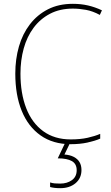

<svg xmlns="http://www.w3.org/2000/svg" viewBox="-20 -744 581 1004"><path d="M361 -699Q293 -699 241.5 -672Q190 -645 155.5 -598.5Q121 -552 104 -490.5Q87 -429 87 -359Q87 -256 117 -178.5Q147 -101 206 -58Q265 -15 350 -15Q400 -15 438 -23.5Q476 -32 504 -44V-19Q476 -7 437 1.5Q398 10 350 10Q257 10 192 -36Q127 -82 93.5 -164.5Q60 -247 60 -359Q60 -435 79 -501Q98 -567 136.5 -617Q175 -667 231 -695.5Q287 -724 361 -724Q403 -724 440 -715.5Q477 -707 513 -690L502 -666Q465 -686 429.5 -692.5Q394 -699 361 -699ZM406 145Q406 188 375 214Q344 240 295 240Q279 240 266 238.5Q253 237 242 234V210Q254 214 266.5 215Q279 216 295 216Q331 216 356 198Q381 180 381 146Q381 113 356 98.5Q331 84 282 84L322 0H348L317 64Q346 66 366 76.5Q386 87 396 104Q406 121 406 145Z"/></svg>

Font: Noto Sans Khmer SemiCondensed Thin
Style: Regular
Weight: 250
Width: 4
Designer: Danh Hong and the Monotype Design Team
Foundry: Monotype Imaging Inc.
Version: Version 2.004